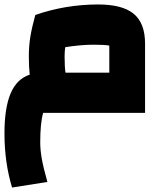

<svg xmlns="http://www.w3.org/2000/svg" viewBox="-20 -505 734 859"><path d="M173 0Q160 46 160 132Q160 166 167 205.5Q174 245 192 309L34 334Q0 222 0 92Q0 -22 27.5 -87Q55 -152 113 -171Q109 -204 109 -253Q109 -300 116 -342Q123 -384 138 -438Q273 -485 419 -485Q528 -485 578.5 -443Q629 -401 629 -310V0ZM399 -305Q343 -305 272 -294Q269 -275 269 -253Q269 -205 273 -180H469V-301Q448 -305 399 -305Z"/></svg>

Font: Changa ExtraBold
Style: Regular
Weight: 800
Designer: Eduardo Rodriguez Tunni
Foundry: Eduardo Rodriguez Tunni
Version: Version 2.002; ttfautohint (v1.5) -l 8 -r 50 -G 220 -x 14 -H